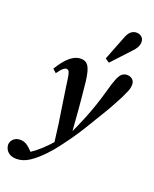

<svg xmlns="http://www.w3.org/2000/svg" viewBox="-228 -796 884 1103"><g transform="rotate(20 214.0 -245.0)"><path d="M-62 150Q-58 127 -42.5 115Q-27 103 -5 103Q17 103 35 114.5Q53 126 74 149L98 173H33Q102 135 159 75Q184 49 208.5 21.5Q233 -6 254 -35Q280 -91 299.5 -138.5Q319 -186 334.5 -231.5Q350 -277 364 -327Q378 -379 389.5 -407.5Q401 -436 414 -446.5Q427 -457 445 -457Q464 -457 477 -445.5Q490 -434 490 -415Q490 -394 482.5 -375.5Q475 -357 461 -328Q446 -300 429 -268Q412 -236 387 -196Q361 -154 332 -105Q303 -56 264 -1Q244 26 221.5 56.5Q199 87 166 122Q126 164 88 189Q50 214 10 214Q-22 214 -41.5 197Q-61 180 -62 150ZM260 -34 185 60Q178 0 170.5 -53.5Q163 -107 154 -162Q145 -217 136 -282Q131 -322 127 -341Q123 -360 117.5 -365.5Q112 -371 105 -371Q96 -371 85 -362Q74 -353 55 -326L33 -346Q67 -402 99 -428Q131 -454 163 -454Q194 -454 209.5 -430.5Q225 -407 233 -342Q242 -258 248.5 -182Q255 -106 260 -34ZM296 -504Q310 -539 324 -576Q338 -613 353 -650Q364 -680 379 -692Q394 -704 412 -704Q430 -704 443.5 -693Q457 -682 457 -661Q457 -631 424 -598Q399 -571 373 -543Q347 -515 321 -487Z"/></g></svg>

Font: Lisu Bosa ExtraBold
Style: Italic
Weight: 800
Italic angle: -19°
Designer: David Morse, Annie Olsen, Victor Gaultney, Frank Grießhammer (Latin)
Foundry: SIL International
Version: Version 2.000